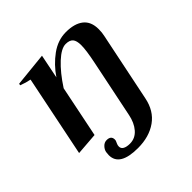

<svg xmlns="http://www.w3.org/2000/svg" viewBox="-186 -668 1046 1046"><g transform="rotate(-45 336.5 -145.0)"><path d="M605 -392Q605 -365 600 -344L518 54Q502 135 443.5 176.5Q385 218 298 218Q158 218 158 133Q158 126 160 110Q163 94 176.5 80Q190 66 208 66Q242 66 242 96L241 104Q239 110 234.5 119Q230 128 230 138Q230 154 244.5 162Q259 170 284 170Q325 170 353 138Q381 106 391 54L459 -276Q476 -358 476 -397Q476 -432 463 -447Q450 -462 420 -462Q386 -462 338 -417.5Q290 -373 242 -299L181 0L52 10L148 -460Q120 -465 86 -478L88 -488L284 -508L256 -369Q296 -428 350.5 -467.5Q405 -507 467 -507Q533 -507 569 -478.5Q605 -450 605 -392Z"/></g></svg>

Font: Trirong SemiBold
Style: Italic
Weight: 600
Italic angle: -12°
Designer: Katatrad Team
Foundry: CadsonDemak
Version: Version 1.001